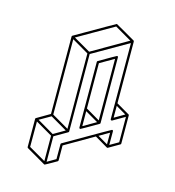

<svg xmlns="http://www.w3.org/2000/svg" viewBox="-124 -894 980 1073"><g transform="rotate(15 366.0 -357.0)"><path d="M373.5 -168.9Q367.7 -168.9 366.7 -175.8Q366.7 -365.2 365.7 -554.7Q365.7 -558.6 369.1 -560.5Q464.8 -616.2 466.8 -616.2Q473.1 -616.2 473.1 -609.4L474.6 -229.5Q474.1 -226.1 471.2 -224.6Q375.5 -168.9 373.5 -168.9ZM380.4 -187 454.6 -230 379.9 -273.4ZM460.9 -241.7 460 -597.7 378.9 -550.8 379.9 -289.1ZM232.4 75.2Q231.9 75.2 231 75Q230 74.7 230 74.2H229L119.1 10.3Q115.7 8.3 115.7 4.4L115.2 -158.7Q115.7 -161.1 116.7 -162.4Q117.7 -163.6 193.8 -207.5L192.9 -655.3Q192.9 -658.7 195.8 -660.6Q417.5 -788.6 419.4 -788.6Q420.9 -788.6 477.1 -755.9Q533.2 -723.1 533.7 -723.1V-722.7H534.2L534.7 -721.7Q534.7 -721.2 535.2 -721.2L535.6 -718.8L536.1 -718.3L537.1 -361.3L613.3 -316.9H613.8L614.3 -315.9L615.2 -314.9V-314.5L615.7 -312.5L616.2 -149.4Q616.2 -145.5 612.8 -143.6L548.3 -106.4H544.9V-106.9H543.9L468.8 -150.9L301.8 -54.2L302.2 32.2Q301.8 35.6 298.8 38.1Q234.4 75.2 232.4 75.2ZM537.1 -277.8 595.7 -312 537.1 -346.2ZM309.6 -598.6 516.1 -717.8 419.4 -773.9 212.4 -654.8ZM304.2 -150.9 302.7 -586.9 206.1 -643.1 207 -207.5ZM226.1 56.6 225.6 -90.3 128.9 -146.5V0.5ZM231.9 -101.6 297.4 -139.6 200.7 -195.8 135.3 -158.2ZM540 -124.5V-191.9L481.9 -158.2ZM239.3 57.1 288.6 28.3V-58.1Q288.6 -62 292 -64L504.4 -186.5Q544.9 -210 546.4 -210Q553.2 -210 553.2 -203.1V-124.5L603 -153.3L602.5 -300.3L532.2 -259.8H530.8Q523.9 -259.8 523.9 -266.6Q523.9 -486.3 522.9 -706.1L315.9 -586.9L317.4 -138.7Q316.9 -135.7 314 -133.8L238.8 -90.3Z"/></g></svg>

Font: 3D Isometric
Style: Regular
Weight: 400
Designer: GGBotNet
Version: 1.10